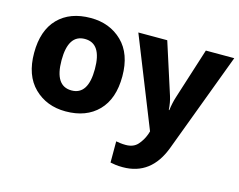

<svg xmlns="http://www.w3.org/2000/svg" viewBox="-108 -724 1404 1129"><g transform="rotate(15 594.5 -159.5)"><path d="M581 -275Q581 -412 505.5 -485.5Q430 -559 314 -559Q188 -559 116 -485.5Q44 -412 44 -275Q44 -138 119.5 -64Q195 10 311 10Q436 10 508.5 -64Q581 -138 581 -275ZM211 -275Q211 -431 312 -431Q414 -431 414 -275Q414 -118 313 -118Q211 -118 211 -275ZM605 -549 822 -5 816 14Q802 52 776.5 80.5Q751 109 704 109Q687 109 671 107Q655 105 645 103V232Q659 235 677 237.5Q695 240 721 240Q894 240 962 57L1189 -549H1016L917 -238Q905 -201 899 -155H896Q893 -202 881 -238L781 -549Z"/></g></svg>

Font: Noto Sans UI Extra
Style: Regular
Weight: 800
Designer: Monotype Design Team
Foundry: Monotype Imaging Inc.
Version: Version 1.901